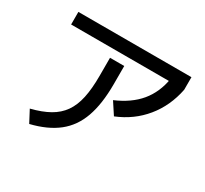

<svg xmlns="http://www.w3.org/2000/svg" viewBox="-155 -953 1310 1228"><g transform="rotate(30 500.0 -339.0)"><path d="M138 -37Q218 -57 272 -87.5Q326 -118 358.5 -164.5Q391 -211 405.5 -278.5Q420 -346 420 -440V-575H525V-440Q525 -295 490 -196.5Q455 -98 379.5 -38.5Q304 21 184 50ZM98 -635V-728H933V-635ZM572 -350Q682 -397 743.5 -471Q805 -545 823 -652L933 -635Q907 -504 828.5 -408Q750 -312 629 -263Z"/></g></svg>

Font: M PLUS 1 Code Medium
Style: Regular
Weight: 500
Designer: Coji Morishita
Foundry: UNDERFOREST DESIGN
Version: Version 1.002